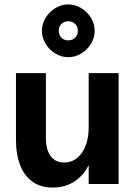

<svg xmlns="http://www.w3.org/2000/svg" viewBox="-20 -830 615 866"><path d="M52 -201V-500H187V-207Q187 -155 208.5 -126Q230 -97 269 -97Q319 -97 349.5 -141Q380 -185 380 -257L406 -207Q406 -141 382.5 -90.5Q359 -40 316.5 -12Q274 16 218 16Q165 16 128 -9.5Q91 -35 71.5 -83.5Q52 -132 52 -201ZM380 -500H515V0H380ZM169 -691Q169 -722 185.6 -749.4Q202.1 -776.9 229.6 -793.4Q257 -810 288 -810Q319 -810 346.4 -793.4Q373.9 -776.9 390.4 -749.4Q407 -722 407 -691Q407 -660 390.4 -632.6Q373.9 -605.1 346.4 -588.6Q319 -572 288 -572Q257 -572 229.6 -588.6Q202.1 -605.1 185.6 -632.6Q169 -660 169 -691ZM331 -691Q331 -710 319 -722Q307 -734 288 -734Q269 -734 257 -722Q245 -710 245 -691Q245 -672 257 -660Q269 -648 288 -648Q307 -648 319 -660Q331 -672 331 -691Z"/></svg>

Font: Uncut Sans Variable
Style: Regular
Weight: 400
Designer: Kasper Nordkvist
Foundry: UNCUT.wtf
Version: Version 1.304;Glyphs 3.2 (3246)